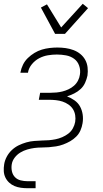

<svg xmlns="http://www.w3.org/2000/svg" viewBox="-24 -779 544 1014"><path d="M121 215Q103 215 85.5 212.5Q68 210 52.5 203.5Q37 197 24.5 185.5Q12 174 4.5 158.5Q-3 143 -4 125Q-5 107 -2 89Q1 69 11.5 49Q22 29 38.5 13.5Q55 -2 74.5 -11.5Q94 -21 115 -27Q136 -33 157 -34.5Q178 -36 199 -37H200Q217 -37 234.5 -38.5Q252 -40 269.5 -43.5Q287 -47 304.5 -54.5Q322 -62 337 -73.5Q352 -85 361 -101.5Q370 -118 373 -135Q376 -153 373 -171Q370 -189 361 -203Q352 -217 337.5 -227Q323 -237 306.5 -242.5Q290 -248 271.5 -250Q253 -252 235 -252H181L188 -289H242Q258 -289 274 -290.5Q290 -292 306 -296Q322 -300 338 -307.5Q354 -315 367 -326.5Q380 -338 388 -353.5Q396 -369 398 -385Q402 -409 394 -432Q386 -455 367.5 -468.5Q349 -482 325 -486.5Q301 -491 276 -491Q253 -491 229 -487Q205 -483 183 -471.5Q161 -460 144.5 -440Q128 -420 124 -397V-395H84V-397Q88 -418 97.5 -437.5Q107 -457 123 -472.5Q139 -488 158 -499.5Q177 -511 197 -517Q217 -523 238 -525.5Q259 -528 279 -528Q301 -528 322.5 -525Q344 -522 364 -514.5Q384 -507 400 -494Q416 -481 426 -463Q436 -445 438.5 -423.5Q441 -402 438 -380Q434 -361 425.5 -342Q417 -323 402 -309Q387 -295 368 -285.5Q349 -276 330 -270Q351 -262 369.5 -249Q388 -236 398.5 -217Q409 -198 412.5 -175Q416 -152 412 -128Q409 -109 401 -90.5Q393 -72 378.5 -57.5Q364 -43 346.5 -33Q329 -23 310 -16Q291 -9 272 -6Q253 -3 234 -1.5Q215 0 196 0Q177 0 158 2.5Q139 5 120 10.5Q101 16 83.5 26.5Q66 37 53.5 53.5Q41 70 38 89Q35 108 39 126Q43 144 55 156.5Q67 169 85 173.5Q103 178 121 178H164V215ZM267 -600 192 -739 224 -756 299 -634 413 -759 441 -736 319 -600Z"/></svg>

Font: Iosevka Extralight
Style: Italic
Weight: 200
Italic angle: -9°
Monospace: yes
Designer: Belleve Invis
Foundry: Belleve Invis
Version: Version 32.5.0; ttfautohint (v1.8.4)